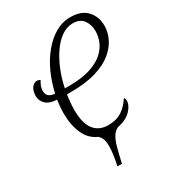

<svg xmlns="http://www.w3.org/2000/svg" viewBox="-219 -845 1060 1175"><g transform="rotate(-30 310.5 -257.5)"><path d="M259 210Q277 128 277 80Q277 47 270.5 28.5Q264 10 248 -5Q190 -30 163 -91.5Q136 -153 136 -234Q136 -259 138 -281.5Q140 -304 143 -328Q92 -330 66.5 -354Q41 -378 41 -412Q41 -446 56 -468Q71 -490 93 -490Q107 -490 116 -482Q106 -467 100 -451.5Q94 -436 94 -417Q94 -370 151 -366Q167 -437 196 -501.5Q225 -566 266.5 -616.5Q308 -667 358 -696Q408 -725 465 -725Q543 -725 582 -682Q621 -639 621 -575Q621 -532 600.5 -488Q580 -444 535.5 -407Q491 -370 417.5 -348Q344 -326 237 -326H212Q208 -300 205.5 -271Q203 -242 203 -220Q203 -126 238 -81Q273 -36 339 -36Q396 -36 435 -62Q474 -88 502 -132Q510 -124 510 -111Q510 -76 476.5 -42Q443 -8 381 4Q357 16 342.5 40Q328 64 316.5 105Q305 146 291 210ZM247 -364Q338 -364 397.5 -383Q457 -402 492 -433Q527 -464 542 -501Q557 -538 557 -575Q557 -620 533.5 -652.5Q510 -685 459 -685Q417 -685 379.5 -659Q342 -633 310.5 -588Q279 -543 255.5 -485.5Q232 -428 219 -364Z"/></g></svg>

Font: Noto Serif ExtraCondensed Light
Style: Italic
Weight: 300
Width: 2
Italic angle: -12°
Designer: Monotype Design Team
Foundry: Monotype Imaging Inc.
Version: Version 2.014; ttfautohint (v1.8.4.7-5d5b)